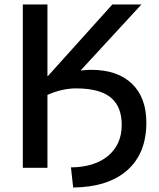

<svg xmlns="http://www.w3.org/2000/svg" viewBox="-20 -750 712 858"><path d="M387 -438Q505 -438 569.5 -376Q634 -314 634 -202Q634 -65 549 10.5Q464 86 307 88L297 -2Q403 -3 463.5 -54Q524 -105 524 -192Q524 -274 474.5 -314.5Q425 -355 320 -355Q258 -355 192 -326V0H82V-730H192V-410H194L482 -730H612L341 -436L342 -435Q364 -438 387 -438Z"/></svg>

Font: M PLUS 1p Medium
Style: Regular
Weight: 500
Version: Version 1.062